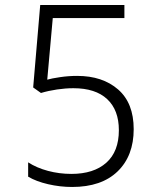

<svg xmlns="http://www.w3.org/2000/svg" viewBox="-20 -734 640 764"><path d="M267 10Q219 10 171.5 -1Q124 -12 92 -31V-88Q126 -66 171 -54Q216 -42 264 -42Q353 -42 403 -86.5Q453 -131 453 -216Q453 -296 406.5 -339.5Q360 -383 272 -383Q241 -383 207 -378Q173 -373 143 -364L112 -386L140 -714H475V-662H190L168 -417Q185 -422 219 -427Q253 -432 287 -432Q388 -432 450 -378Q512 -324 512 -220Q512 -114 448 -52Q384 10 267 10Z"/></svg>

Font: Noto Sans Mono Light
Style: Regular
Weight: 300
Designer: Monotype Design Team
Foundry: Monotype Imaging Inc.
Version: Version 2.014; ttfautohint (v1.8.4.7-5d5b)